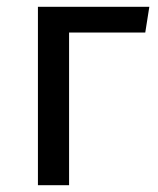

<svg xmlns="http://www.w3.org/2000/svg" viewBox="-20 -547 466 567"><path d="M184 0V-451H409L421 -527H92V0Z"/></svg>

Font: FiraGO Unicode
Style: Regular
Weight: 400
Designer: bBox Type
Foundry: bBox Type GmbH
Version: Version 1.001;PS 001.001;hotconv 1.0.88;makeotf.lib2.5.64775